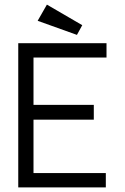

<svg xmlns="http://www.w3.org/2000/svg" viewBox="-20 -811 540 831"><path d="M59 -624V0H438V-62H125V-293H386V-357H125V-562H441V-624ZM183 -791 143 -721 313 -660 336 -702Z"/></svg>

Font: Inconsolatazi4
Style: Regular
Weight: 400
Designer: Raph Levien, Kirill Tkachev
Foundry: Cyreal
Version: Version 1.013